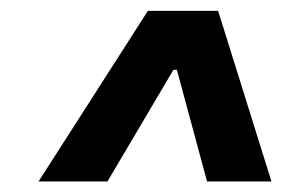

<svg xmlns="http://www.w3.org/2000/svg" viewBox="-20 -733 530 355"><path d="M298.3 -644H323.7L317.4 -604H292ZM51.3 -397.5 253.4 -712.9H383.3L481.9 -397.5H362.8L303.2 -618.2H309.1L178.7 -397.5Z"/></svg>

Font: Inter 17pt ExtraBold
Style: Italic
Weight: 800
Italic angle: -9.3988°
Version: Version 4.001;git-66647c0bb